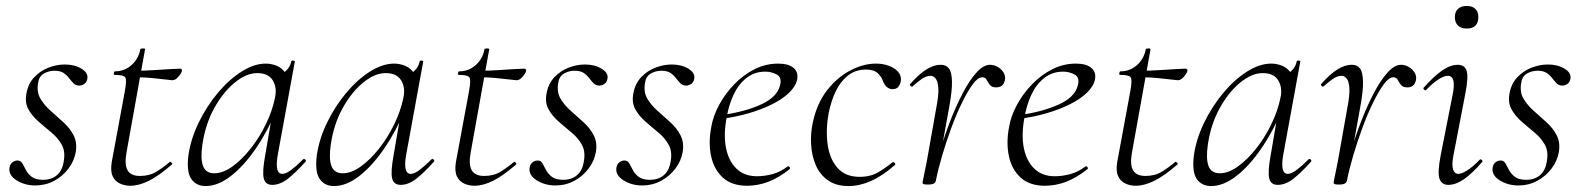

<svg xmlns="http://www.w3.org/2000/svg" viewBox="-20 -613 5328 646"><path d="M99 11Q63 11 35.5 -6.5Q8 -24 12 -49Q14 -61 22 -67Q30 -73 39 -73Q50 -73 55.5 -63Q61 -53 67.5 -40.5Q74 -28 87 -18Q100 -8 125 -8Q154 -8 172.5 -24.5Q191 -41 195 -74Q200 -105 187 -127.5Q174 -150 152 -168Q130 -186 109 -204.5Q88 -223 75.5 -245.5Q63 -268 69 -299Q75 -332 95.5 -353.5Q116 -375 143.5 -385.5Q171 -396 198 -396Q231 -396 254 -382Q277 -368 274 -349Q272 -336 263.5 -330.5Q255 -325 247 -325Q235 -325 227.5 -332.5Q220 -340 212.5 -350Q205 -360 194 -367.5Q183 -375 163 -375Q144 -375 127.5 -365.5Q111 -356 108 -333Q103 -303 116 -281Q129 -259 150.5 -240Q172 -221 193.5 -201.5Q215 -182 227.5 -158Q240 -134 235 -102Q230 -72 210.5 -46Q191 -20 162 -4.5Q133 11 99 11Z M418 12Q400 12 383.5 4.5Q367 -3 359 -20.5Q351 -38 356 -68L400 -306Q407 -344 401.5 -352.5Q396 -361 366 -361Q362 -361 363 -367Q364 -373 367 -373Q399 -373 422.5 -394Q446 -415 452 -447Q452 -450 460.5 -450Q469 -450 468 -447L406 -102Q398 -60 409 -40.5Q420 -21 451 -21Q483 -21 506.5 -35.5Q530 -50 551 -68Q553 -70 557 -66Q561 -62 559 -60Q514 -21 480.5 -4.5Q447 12 418 12ZM560 -343Q557 -343 537 -345.5Q517 -348 490.5 -350.5Q464 -353 440 -353L442 -375Q465 -375 496 -377Q527 -379 553 -380.5Q579 -382 585 -382Q589 -382 591 -380Q593 -378 592 -374Q590 -366 580 -354.5Q570 -343 560 -343Z M672 13Q640 13 623.5 -11Q607 -35 614 -91Q622 -146 648.5 -200.5Q675 -255 712.5 -300Q750 -345 792.5 -372Q835 -399 874 -399Q892 -399 909 -392.5Q926 -386 938 -371Q950 -356 952 -332L914 -357Q925 -359 941 -373.5Q957 -388 960 -407Q962 -410 967.5 -409Q973 -408 972 -406L914 -89Q904 -28 930 -28Q942 -28 960 -41.5Q978 -55 1000 -77Q1003 -80 1007 -76Q1011 -72 1008 -69Q975 -32 948.5 -11.5Q922 9 896 9Q873 9 867.5 -12.5Q862 -34 872 -89L896 -229L912 -246Q881 -172 840.5 -113Q800 -54 756.5 -20.5Q713 13 672 13ZM701 -30Q730 -30 761.5 -52.5Q793 -75 822.5 -112Q852 -149 874 -194Q896 -239 905 -283Q913 -318 897.5 -343Q882 -368 843 -367Q807 -366 768.5 -334Q730 -302 700.5 -248.5Q671 -195 661 -127Q654 -80 663 -55Q672 -30 701 -30Z M1104 13Q1072 13 1055.5 -11Q1039 -35 1046 -91Q1054 -146 1080.5 -200.5Q1107 -255 1144.5 -300Q1182 -345 1224.5 -372Q1267 -399 1306 -399Q1324 -399 1341 -392.5Q1358 -386 1370 -371Q1382 -356 1384 -332L1346 -357Q1357 -359 1373 -373.5Q1389 -388 1392 -407Q1394 -410 1399.5 -409Q1405 -408 1404 -406L1346 -89Q1336 -28 1362 -28Q1374 -28 1392 -41.5Q1410 -55 1432 -77Q1435 -80 1439 -76Q1443 -72 1440 -69Q1407 -32 1380.5 -11.5Q1354 9 1328 9Q1305 9 1299.5 -12.5Q1294 -34 1304 -89L1328 -229L1344 -246Q1313 -172 1272.5 -113Q1232 -54 1188.5 -20.5Q1145 13 1104 13ZM1133 -30Q1162 -30 1193.5 -52.5Q1225 -75 1254.5 -112Q1284 -149 1306 -194Q1328 -239 1337 -283Q1345 -318 1329.5 -343Q1314 -368 1275 -367Q1239 -366 1200.5 -334Q1162 -302 1132.5 -248.5Q1103 -195 1093 -127Q1086 -80 1095 -55Q1104 -30 1133 -30Z M1576 12Q1558 12 1541.5 4.5Q1525 -3 1517 -20.5Q1509 -38 1514 -68L1558 -306Q1565 -344 1559.5 -352.5Q1554 -361 1524 -361Q1520 -361 1521 -367Q1522 -373 1525 -373Q1557 -373 1580.5 -394Q1604 -415 1610 -447Q1610 -450 1618.5 -450Q1627 -450 1626 -447L1564 -102Q1556 -60 1567 -40.5Q1578 -21 1609 -21Q1641 -21 1664.5 -35.5Q1688 -50 1709 -68Q1711 -70 1715 -66Q1719 -62 1717 -60Q1672 -21 1638.5 -4.5Q1605 12 1576 12ZM1718 -343Q1715 -343 1695 -345.5Q1675 -348 1648.5 -350.5Q1622 -353 1598 -353L1600 -375Q1623 -375 1654 -377Q1685 -379 1711 -380.5Q1737 -382 1743 -382Q1747 -382 1749 -380Q1751 -378 1750 -374Q1748 -366 1738 -354.5Q1728 -343 1718 -343Z M1849 11Q1813 11 1785.5 -6.5Q1758 -24 1762 -49Q1764 -61 1772 -67Q1780 -73 1789 -73Q1800 -73 1805.5 -63Q1811 -53 1817.5 -40.5Q1824 -28 1837 -18Q1850 -8 1875 -8Q1904 -8 1922.5 -24.5Q1941 -41 1945 -74Q1950 -105 1937 -127.5Q1924 -150 1902 -168Q1880 -186 1859 -204.5Q1838 -223 1825.5 -245.5Q1813 -268 1819 -299Q1825 -332 1845.5 -353.5Q1866 -375 1893.5 -385.5Q1921 -396 1948 -396Q1981 -396 2004 -382Q2027 -368 2024 -349Q2022 -336 2013.5 -330.5Q2005 -325 1997 -325Q1985 -325 1977.5 -332.5Q1970 -340 1962.5 -350Q1955 -360 1944 -367.5Q1933 -375 1913 -375Q1894 -375 1877.5 -365.5Q1861 -356 1858 -333Q1853 -303 1866 -281Q1879 -259 1900.5 -240Q1922 -221 1943.5 -201.5Q1965 -182 1977.5 -158Q1990 -134 1985 -102Q1980 -72 1960.5 -46Q1941 -20 1912 -4.5Q1883 11 1849 11Z M2141 11Q2105 11 2077.5 -6.5Q2050 -24 2054 -49Q2056 -61 2064 -67Q2072 -73 2081 -73Q2092 -73 2097.5 -63Q2103 -53 2109.5 -40.5Q2116 -28 2129 -18Q2142 -8 2167 -8Q2196 -8 2214.5 -24.5Q2233 -41 2237 -74Q2242 -105 2229 -127.5Q2216 -150 2194 -168Q2172 -186 2151 -204.5Q2130 -223 2117.5 -245.5Q2105 -268 2111 -299Q2117 -332 2137.5 -353.5Q2158 -375 2185.5 -385.5Q2213 -396 2240 -396Q2273 -396 2296 -382Q2319 -368 2316 -349Q2314 -336 2305.5 -330.5Q2297 -325 2289 -325Q2277 -325 2269.5 -332.5Q2262 -340 2254.5 -350Q2247 -360 2236 -367.5Q2225 -375 2205 -375Q2186 -375 2169.5 -365.5Q2153 -356 2150 -333Q2145 -303 2158 -281Q2171 -259 2192.5 -240Q2214 -221 2235.5 -201.5Q2257 -182 2269.5 -158Q2282 -134 2277 -102Q2272 -72 2252.5 -46Q2233 -20 2204 -4.5Q2175 11 2141 11Z M2494 12Q2442 12 2412 -15.5Q2382 -43 2372.5 -88Q2363 -133 2373 -185Q2379 -222 2399.5 -260Q2420 -298 2450.5 -329.5Q2481 -361 2518.5 -380Q2556 -399 2598 -399Q2633 -399 2650 -384.5Q2667 -370 2662 -345Q2657 -322 2634.5 -300.5Q2612 -279 2576.5 -261.5Q2541 -244 2497.5 -231.5Q2454 -219 2407 -213L2409 -226Q2487 -237 2540.5 -261.5Q2594 -286 2604 -324Q2612 -352 2594 -362Q2576 -372 2555 -372Q2519 -372 2492 -351Q2465 -330 2448.5 -295Q2432 -260 2425 -218Q2414 -161 2422.5 -116.5Q2431 -72 2457.5 -46Q2484 -20 2527 -20Q2552 -20 2578.5 -27Q2605 -34 2630 -53Q2633 -55 2636.5 -51Q2640 -47 2637 -44Q2599 -14 2564 -1Q2529 12 2494 12Z M2835 13Q2793 13 2765.5 -6.5Q2738 -26 2724.5 -58Q2711 -90 2709 -128Q2707 -166 2715 -202Q2729 -266 2763 -309.5Q2797 -353 2841 -376Q2885 -399 2927 -399Q2951 -399 2971 -391.5Q2991 -384 3002 -371Q3013 -358 3011 -342Q3010 -331 3003.5 -322Q2997 -313 2983 -313Q2972 -313 2963.5 -320.5Q2955 -328 2950 -342Q2947 -353 2934 -366Q2921 -379 2894 -379Q2858 -379 2832.5 -358.5Q2807 -338 2791.5 -305Q2776 -272 2768 -232Q2758 -177 2764.5 -128Q2771 -79 2797.5 -48.5Q2824 -18 2872 -18Q2909 -18 2935 -33.5Q2961 -49 2983 -67Q2986 -69 2990 -65Q2994 -61 2991 -58Q2949 -21 2910.5 -4Q2872 13 2835 13Z M3129 -6 3119 -7Q3127 -50 3142 -102Q3157 -154 3177 -205.5Q3197 -257 3219.5 -300Q3242 -343 3265.5 -369Q3289 -395 3311 -395Q3324 -395 3336.5 -388Q3349 -381 3356.5 -369Q3364 -357 3361 -343Q3358 -330 3350.5 -324.5Q3343 -319 3332 -319Q3317 -319 3310.5 -327.5Q3304 -336 3299.5 -344.5Q3295 -353 3285 -353Q3270 -353 3252.5 -329Q3235 -305 3216 -266Q3197 -227 3180 -180.5Q3163 -134 3149.5 -88Q3136 -42 3129 -6ZM3104 8Q3091 8 3087.5 6.5Q3084 5 3084 2Q3084 -1 3089.5 -26.5Q3095 -52 3099 -74L3130 -249Q3139 -295 3137 -318Q3135 -341 3127.5 -349.5Q3120 -358 3111 -358Q3096 -358 3079.5 -346Q3063 -334 3050 -322Q3048 -320 3044 -323.5Q3040 -327 3042 -330Q3070 -362 3095.5 -378.5Q3121 -395 3146 -395Q3163 -395 3172.5 -383Q3182 -371 3183 -339.5Q3184 -308 3173 -249L3129 -6Q3127 8 3104 8Z M3496 12Q3444 12 3414 -15.5Q3384 -43 3374.5 -88Q3365 -133 3375 -185Q3381 -222 3401.5 -260Q3422 -298 3452.5 -329.5Q3483 -361 3520.5 -380Q3558 -399 3600 -399Q3635 -399 3652 -384.5Q3669 -370 3664 -345Q3659 -322 3636.5 -300.5Q3614 -279 3578.5 -261.5Q3543 -244 3499.5 -231.5Q3456 -219 3409 -213L3411 -226Q3489 -237 3542.5 -261.5Q3596 -286 3606 -324Q3614 -352 3596 -362Q3578 -372 3557 -372Q3521 -372 3494 -351Q3467 -330 3450.5 -295Q3434 -260 3427 -218Q3416 -161 3424.5 -116.5Q3433 -72 3459.5 -46Q3486 -20 3529 -20Q3554 -20 3580.5 -27Q3607 -34 3632 -53Q3635 -55 3638.5 -51Q3642 -47 3639 -44Q3601 -14 3566 -1Q3531 12 3496 12Z M3801 12Q3783 12 3766.5 4.5Q3750 -3 3742 -20.5Q3734 -38 3739 -68L3783 -306Q3790 -344 3784.5 -352.5Q3779 -361 3749 -361Q3745 -361 3746 -367Q3747 -373 3750 -373Q3782 -373 3805.5 -394Q3829 -415 3835 -447Q3835 -450 3843.5 -450Q3852 -450 3851 -447L3789 -102Q3781 -60 3792 -40.5Q3803 -21 3834 -21Q3866 -21 3889.5 -35.5Q3913 -50 3934 -68Q3936 -70 3940 -66Q3944 -62 3942 -60Q3897 -21 3863.5 -4.5Q3830 12 3801 12ZM3943 -343Q3940 -343 3920 -345.5Q3900 -348 3873.5 -350.5Q3847 -353 3823 -353L3825 -375Q3848 -375 3879 -377Q3910 -379 3936 -380.5Q3962 -382 3968 -382Q3972 -382 3974 -380Q3976 -378 3975 -374Q3973 -366 3963 -354.5Q3953 -343 3943 -343Z M4055 13Q4023 13 4006.5 -11Q3990 -35 3997 -91Q4005 -146 4031.5 -200.5Q4058 -255 4095.5 -300Q4133 -345 4175.5 -372Q4218 -399 4257 -399Q4275 -399 4292 -392.5Q4309 -386 4321 -371Q4333 -356 4335 -332L4297 -357Q4308 -359 4324 -373.5Q4340 -388 4343 -407Q4345 -410 4350.5 -409Q4356 -408 4355 -406L4297 -89Q4287 -28 4313 -28Q4325 -28 4343 -41.5Q4361 -55 4383 -77Q4386 -80 4390 -76Q4394 -72 4391 -69Q4358 -32 4331.5 -11.5Q4305 9 4279 9Q4256 9 4250.5 -12.5Q4245 -34 4255 -89L4279 -229L4295 -246Q4264 -172 4223.5 -113Q4183 -54 4139.5 -20.5Q4096 13 4055 13ZM4084 -30Q4113 -30 4144.5 -52.5Q4176 -75 4205.5 -112Q4235 -149 4257 -194Q4279 -239 4288 -283Q4296 -318 4280.5 -343Q4265 -368 4226 -367Q4190 -366 4151.5 -334Q4113 -302 4083.5 -248.5Q4054 -195 4044 -127Q4037 -80 4046 -55Q4055 -30 4084 -30Z M4512 -6 4502 -7Q4510 -50 4525 -102Q4540 -154 4560 -205.5Q4580 -257 4602.5 -300Q4625 -343 4648.5 -369Q4672 -395 4694 -395Q4707 -395 4719.5 -388Q4732 -381 4739.5 -369Q4747 -357 4744 -343Q4741 -330 4733.5 -324.5Q4726 -319 4715 -319Q4700 -319 4693.5 -327.5Q4687 -336 4682.5 -344.5Q4678 -353 4668 -353Q4653 -353 4635.5 -329Q4618 -305 4599 -266Q4580 -227 4563 -180.5Q4546 -134 4532.5 -88Q4519 -42 4512 -6ZM4487 8Q4474 8 4470.5 6.5Q4467 5 4467 2Q4467 -1 4472.5 -26.5Q4478 -52 4482 -74L4513 -249Q4522 -295 4520 -318Q4518 -341 4510.5 -349.5Q4503 -358 4494 -358Q4479 -358 4462.5 -346Q4446 -334 4433 -322Q4431 -320 4427 -323.5Q4423 -327 4425 -330Q4453 -362 4478.5 -378.5Q4504 -395 4529 -395Q4546 -395 4555.5 -383Q4565 -371 4566 -339.5Q4567 -308 4556 -249L4512 -6Q4510 8 4487 8Z M4853 9Q4831 9 4823.5 -11Q4816 -31 4827 -89L4868 -297Q4880 -358 4851 -358Q4839 -358 4820 -346Q4801 -334 4779 -311Q4776 -307 4771.5 -311.5Q4767 -316 4771 -319Q4805 -357 4832.5 -376Q4860 -395 4885 -395Q4909 -395 4915 -373.5Q4921 -352 4910 -297L4870 -89Q4864 -58 4869 -43Q4874 -28 4887 -28Q4898 -28 4917 -40Q4936 -52 4958 -75Q4962 -79 4966 -74.5Q4970 -70 4966 -67Q4933 -29 4905.5 -10Q4878 9 4853 9ZM4915 -517Q4896 -517 4885.5 -527Q4875 -537 4875 -556Q4875 -573 4885.5 -583Q4896 -593 4915 -593Q4934 -593 4944 -583Q4954 -573 4954 -556Q4954 -517 4915 -517Z M5089 11Q5053 11 5025.5 -6.5Q4998 -24 5002 -49Q5004 -61 5012 -67Q5020 -73 5029 -73Q5040 -73 5045.5 -63Q5051 -53 5057.5 -40.5Q5064 -28 5077 -18Q5090 -8 5115 -8Q5144 -8 5162.5 -24.5Q5181 -41 5185 -74Q5190 -105 5177 -127.5Q5164 -150 5142 -168Q5120 -186 5099 -204.5Q5078 -223 5065.5 -245.5Q5053 -268 5059 -299Q5065 -332 5085.5 -353.5Q5106 -375 5133.5 -385.5Q5161 -396 5188 -396Q5221 -396 5244 -382Q5267 -368 5264 -349Q5262 -336 5253.5 -330.5Q5245 -325 5237 -325Q5225 -325 5217.5 -332.5Q5210 -340 5202.5 -350Q5195 -360 5184 -367.5Q5173 -375 5153 -375Q5134 -375 5117.5 -365.5Q5101 -356 5098 -333Q5093 -303 5106 -281Q5119 -259 5140.5 -240Q5162 -221 5183.5 -201.5Q5205 -182 5217.5 -158Q5230 -134 5225 -102Q5220 -72 5200.5 -46Q5181 -20 5152 -4.5Q5123 11 5089 11Z"/></svg>

Font: Cormorant Infant Light
Style: Italic
Weight: 300
Italic angle: -10°
Designer: Christian Thalmann (Catharsis Fonts)
Foundry: Catharsis Fonts
Version: Version 4.001